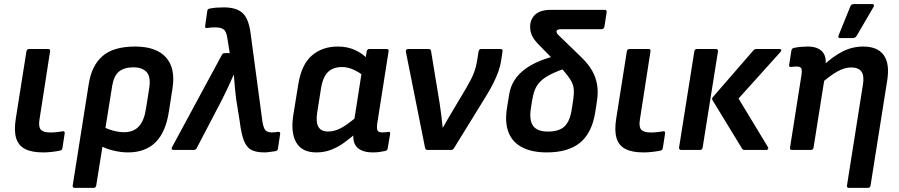

<svg xmlns="http://www.w3.org/2000/svg" viewBox="-20 -731 4384 936"><path d="M189.9 12Q135.2 12 102.7 -4.4Q70.2 -20.7 58.8 -57.3Q47.5 -93.9 57.2 -154.1L108.8 -480.4Q110.8 -492.1 122.5 -492.1H214.7Q226.1 -492.1 224.1 -480.4L172.5 -148.4Q166.8 -112.8 178.9 -99Q191.1 -85.2 225 -85.2Q240.7 -85.2 256.8 -86.8Q273 -88.5 285.6 -90.9Q297 -93.2 295.3 -80.2L284.3 -9.1Q282.6 1.3 272.6 3.3Q257.2 6.6 234.6 9.3Q212 12 189.9 12Z M343.8 185Q338.8 185 336.1 181.7Q333.4 178.3 334.4 173.3L412.8 -322.4Q427.1 -412.4 480.5 -458.2Q533.9 -504.1 638.7 -504.1Q741.8 -504.1 789.1 -451.2Q836.3 -398.3 821 -301L803.3 -187Q788 -86.6 738.3 -37.3Q688.7 12 603.7 12Q568 12 528.7 2Q489.4 -8 466.7 -23.3L478.4 -116.4Q500.7 -102.4 530.4 -94.5Q560.1 -86.5 584.4 -86.5Q631.2 -86.5 657.1 -114.9Q683 -143.3 691.7 -201.4L707.3 -300.3Q716.3 -355.7 695 -379.3Q673.8 -402.8 630 -402.8Q585.5 -402.8 560.1 -382.1Q534.7 -361.3 526.7 -311.2L449.1 173.3Q447.1 185 436.1 185Z M1269.3 12Q1229.6 12 1206 0.1Q1182.5 -11.7 1169.5 -44.3Q1156.5 -76.9 1148.8 -138L1130.7 -251.6Q1127.7 -276.6 1124.9 -306.1Q1122.1 -335.7 1120.1 -365.4H1118.8Q1106.1 -335.7 1091.8 -305.8Q1077.5 -275.9 1063.2 -246.8L939.4 -9.7Q935.1 0 925 0H825Q819.4 0 817.4 -4Q815.3 -8 818.7 -13.7L1061.2 -462.7Q1066.2 -472.1 1074.9 -472.1H1100L1088.1 -546.3Q1083.4 -577.8 1070.1 -587.7Q1056.8 -597.5 1030.2 -597.5Q1020.5 -597.5 1010.8 -597Q1001.1 -596.5 990.5 -594.5Q977.8 -592.1 980.1 -604.8L990.5 -677.3Q991.5 -687.6 1002.6 -689.3Q1016.6 -692.3 1034.7 -693.7Q1052.7 -695 1070.4 -695Q1133.6 -695 1163.3 -666.8Q1193.1 -638.6 1202 -565.9L1259.5 -137Q1262.8 -116.7 1268.1 -105.4Q1273.4 -94.2 1282.4 -89.8Q1291.4 -85.5 1303.7 -85.5Q1311.4 -85.5 1318.2 -86.2Q1325 -86.9 1334.7 -87.9Q1340.7 -89.2 1343.9 -86.4Q1347.1 -83.5 1345.7 -77.5L1335 -6.7Q1333.3 4.3 1322.3 6Q1307.9 8 1293.8 10Q1279.7 12 1269.3 12Z M1521.8 12Q1452.4 12 1424.4 -36Q1396.4 -83.9 1409.8 -169.6L1434.1 -319.9Q1449.8 -417 1500.6 -460.5Q1551.3 -504.1 1626.4 -504.1Q1674.7 -504.1 1712.2 -486.4Q1749.7 -468.7 1770.7 -444.2L1759.3 -355.9Q1734.7 -376.9 1705.1 -390.6Q1675.6 -404.2 1647.7 -404.2Q1618.1 -404.2 1597.4 -393.4Q1576.6 -382.7 1563.7 -359.8Q1550.8 -336.9 1544.8 -299.3L1526.2 -181.6Q1519.2 -136.1 1532 -113Q1544.7 -89.9 1579.3 -89.9Q1600.9 -89.9 1623.2 -98.2Q1645.4 -106.5 1672.3 -125.3Q1699.2 -144 1733.4 -174.9L1723.4 -88.3Q1689.6 -58.4 1657.8 -35.6Q1626 -12.7 1593.1 -0.4Q1560.2 12 1521.8 12ZM1798.7 12Q1745.3 12 1721 -12.6Q1696.6 -37.1 1704 -88.8L1707.3 -111.2L1705.9 -139.1L1746.3 -397.7L1760 -434.8L1767.7 -480.4Q1768.7 -486.1 1771.8 -489.1Q1775 -492.1 1780 -492.1H1864.2Q1876.6 -492.1 1874.3 -480.4L1819.6 -132.7Q1815.3 -102.1 1821.1 -93.8Q1826.9 -85.5 1842.2 -85.5Q1851.2 -85.5 1859.1 -86.3Q1867.1 -87.2 1873.1 -88.2Q1884.1 -89.9 1881.8 -77.2L1870 -7.4Q1869 2.9 1856.3 5.3Q1842.9 8 1829.5 10Q1816.1 12 1798.7 12Z M2063.8 0Q2054.5 0 2052.1 -10.7L1958.6 -479Q1957.6 -485.1 1960.6 -488.6Q1963.6 -492.1 1969.3 -492.1H2068.9Q2080 -492.1 2081.3 -482.4L2123 -229.1Q2127.4 -199.7 2131.3 -169.7Q2135.3 -139.7 2137.9 -109.6H2139.6Q2153.5 -134.6 2168.3 -159.8Q2183.1 -185.1 2197.7 -209.3L2253 -302.1Q2265.7 -324.2 2276.2 -344.5Q2286.7 -364.9 2294 -386.2Q2301.3 -407.6 2305.3 -431.6L2313 -480Q2315.7 -492.1 2325.1 -492.1H2420Q2425.7 -492.1 2428.3 -488.9Q2431 -485.7 2429.7 -479.7L2423.3 -437Q2419 -408.3 2408.8 -380.2Q2398.6 -352.2 2384 -323.4Q2369.3 -294.5 2350 -263.1L2193.2 -8.7Q2187.9 0 2179.5 0Z M2645.4 12Q2574.1 12 2526.5 -12.2Q2478.9 -36.4 2459.5 -84.8Q2440.1 -133.1 2451.5 -204.2L2462.1 -269.8Q2468.1 -308.3 2487.4 -338.9Q2506.6 -369.4 2538.2 -393.1Q2569.8 -416.8 2612.4 -434.2Q2655.1 -451.7 2709.3 -462.9L2757.1 -405.2Q2702.2 -387 2668 -370.2Q2633.7 -353.4 2615.1 -334.6Q2596.4 -315.9 2587.5 -293.1Q2578.5 -270.3 2573.8 -239.3L2568.2 -204.2Q2558.9 -145.7 2578.8 -117.6Q2598.7 -89.6 2651.5 -89.6Q2705.6 -89.6 2732.2 -115Q2758.8 -140.4 2767.4 -198.9L2774.4 -244.3Q2778.3 -270.9 2777.5 -290.4Q2776.7 -309.8 2768.7 -327.7Q2760.7 -345.7 2743.6 -366.9Q2726.6 -388.2 2698.7 -419.1L2605.2 -514.5Q2581.9 -538.5 2572.9 -558.7Q2563.9 -578.9 2564.5 -603.2Q2565.2 -637.9 2589.9 -660.5Q2614.6 -683 2665.6 -683H2927.4Q2939.1 -683 2937.4 -671.3L2926.4 -600.5Q2924 -588.8 2912.3 -588.8H2714.4Q2703.5 -588.8 2698.1 -585.8Q2692.8 -582.8 2692.8 -577.2Q2692.8 -571.2 2698.3 -564.6Q2703.7 -557.9 2715.3 -547.7L2812.5 -453.4Q2847.4 -420.1 2866.4 -386.8Q2885.4 -353.5 2891.2 -316.5Q2897 -279.5 2889.7 -235L2882.1 -185.5Q2866.1 -83.5 2808.3 -35.7Q2750.5 12 2645.4 12Z M3116.9 12Q3062.2 12 3029.7 -4.4Q2997.2 -20.7 2985.8 -57.3Q2974.5 -93.9 2984.2 -154.1L3035.8 -480.4Q3037.8 -492.1 3049.5 -492.1H3141.7Q3153.1 -492.1 3151.1 -480.4L3099.5 -148.4Q3093.8 -112.8 3105.9 -99Q3118.1 -85.2 3152 -85.2Q3167.7 -85.2 3183.8 -86.8Q3200 -88.5 3212.6 -90.9Q3224 -93.2 3222.3 -80.2L3211.3 -9.1Q3209.6 1.3 3199.6 3.3Q3184.2 6.6 3161.6 9.3Q3139 12 3116.9 12Z M3610.6 0Q3600.9 0 3597.2 -7L3452.8 -243.9Q3449.4 -250.3 3454.4 -256.7L3652.6 -485.1Q3658.6 -492.1 3668.6 -492.1H3780.6Q3787.3 -492.1 3788.4 -487.7Q3789.6 -483.4 3784.6 -477.4L3580.4 -250.7L3723.6 -14Q3727.2 -8.4 3724.2 -4.2Q3721.2 0 3715.2 0ZM3300.5 0Q3295.8 0 3292.6 -3.3Q3289.4 -6.7 3290.4 -11.7L3364.8 -480.4Q3366.8 -492.1 3377.8 -492.1H3470.1Q3481.4 -492.1 3480.1 -480.4L3405.4 -11.7Q3403.1 0 3392.7 0Z M4119 185Q4107 185 4109 173.3L4186.9 -319.1Q4193.9 -362.3 4179.3 -382.3Q4164.7 -402.2 4129.8 -402.2Q4097.3 -402.2 4061.9 -382.4Q4026.4 -362.7 3975.7 -317.9L3985 -404.4Q4040 -456.1 4087.8 -480.1Q4135.7 -504.1 4187.7 -504.1Q4258.7 -504.1 4288.6 -461.7Q4318.6 -419.4 4304.6 -335.4L4224 173.3Q4221.6 185 4211.6 185ZM3841.5 0Q3829.1 0 3831.4 -11.7L3886.7 -362.3Q3891 -390.6 3885.9 -398.6Q3880.8 -406.6 3863.5 -406.6Q3857.1 -406.6 3850 -406.1Q3842.9 -405.6 3835.9 -404.6Q3830.2 -403.6 3828.2 -407.1Q3826.2 -410.6 3827.2 -415.6L3838.3 -485.3Q3839.6 -491.3 3842.6 -493.9Q3845.7 -496.4 3852.4 -498Q3867.7 -501.1 3885.6 -502.6Q3903.5 -504.1 3917.2 -504.1Q3965.3 -504.1 3988 -480Q4010.7 -456 4003.7 -411.2L4000.4 -389.5L4000.4 -353.6L3946.1 -11.7Q3944.1 0 3933.1 0ZM4074.6 -545.3Q4068.5 -545.3 4067.4 -549.5Q4066.2 -553.7 4068.5 -559.4L4125.3 -699.6Q4128 -706.7 4132.7 -709Q4137.4 -711.3 4144.1 -711.3H4231.7Q4238.3 -711.3 4240 -706.7Q4241.7 -702 4238 -696.3L4156.7 -557Q4150 -545.3 4136.6 -545.3Z"/></svg>

Font: Sofia Sans Hairline
Style: Italic
Weight: 1
Italic angle: -9°
Designer: Botio Nikoltchev, Ani Petrova
Foundry: lettersoup
Version: Version 4.102